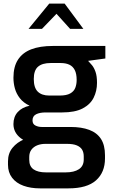

<svg xmlns="http://www.w3.org/2000/svg" viewBox="-20 -790 620 1057"><path d="M200 247Q149 247 109 232.5Q69 218 46.5 188.5Q24 159 24 117V98Q24 54 49 23.5Q74 -7 113 -23Q152 -39 194 -39L230 2Q205 2 185 10Q165 18 153 34Q141 50 141 74V90Q141 126 165 142.5Q189 159 233 159H342Q388 159 414.5 141.5Q441 124 441 88V71Q441 49 432 34Q423 19 403 10.5Q383 2 349 2H215Q135 2 94.5 -29Q54 -60 54 -107Q54 -147 77.5 -173Q101 -199 143 -208Q109 -224 89.5 -249Q70 -274 62 -303Q54 -332 54 -362Q54 -423 79 -461.5Q104 -500 152 -518.5Q200 -537 271 -537H560V-468L465 -455Q475 -445 486.5 -431Q498 -417 506 -394Q514 -371 514 -334Q514 -289 495.5 -252Q477 -215 435 -193Q393 -171 322 -171H231Q199 -171 179 -161Q159 -151 159 -127Q159 -107 175 -99Q191 -91 209 -91H368Q429 -91 471.5 -75Q514 -59 536 -25Q558 9 558 65V82Q558 159 508.5 203Q459 247 357 247ZM251 -264H309Q346 -264 366.5 -275.5Q387 -287 394.5 -306.5Q402 -326 402 -350Q402 -384 391.5 -404.5Q381 -425 361.5 -434Q342 -443 314 -443H258Q213 -443 189.5 -423Q166 -403 166 -355Q166 -307 188 -285.5Q210 -264 251 -264ZM137 -631 251 -770H336L439 -631H366L291 -714L211 -631Z"/></svg>

Font: Exo Thin SemiBold
Style: Regular
Weight: 600
Version: Version 2.000